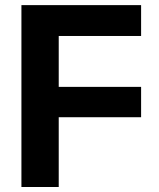

<svg xmlns="http://www.w3.org/2000/svg" viewBox="-20 -748 637 768"><path d="M65.7 0V-727.5H544.4V-604.1H214.9V-400.5H544.4V-279.1H214.9V0Z"/></svg>

Font: Inter Variable LoSnoCo
Style: Regular
Weight: 400
Designer: Rasmus Andersson
Foundry: rsms
Version: Version 4.000;git-a52131595; featfreeze: case,dlig,ss01,ss02